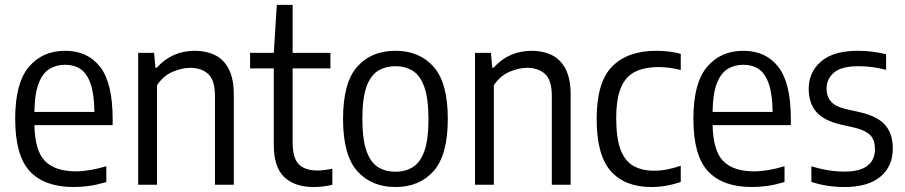

<svg xmlns="http://www.w3.org/2000/svg" viewBox="-20 -760 3724 790"><path d="M283.5 9.5Q163.5 9.5 103 -55Q42.5 -119.5 42.5 -271.5Q42.5 -418 98.5 -484.5Q154.5 -551 248 -551Q340.5 -551 392 -484.8Q443.5 -418.5 443.5 -270V-245H121.5Q124 -138.5 165.8 -96.8Q207.5 -55 292.5 -55Q346.5 -55 417.5 -76V-11Q380.5 0 348.2 4.8Q316 9.5 283.5 9.5ZM248 -493.5Q211 -493.5 183 -476Q155 -458.5 138.8 -416Q122.5 -373.5 121.5 -299.5H368.5Q367.5 -373.5 352.5 -416Q337.5 -458.5 311 -476Q284.5 -493.5 248 -493.5Z M548.5 0V-542.5H614L619.5 -481.5H625Q687.5 -551 782 -551Q828 -551 864.2 -533.5Q900.5 -516 921.2 -476.2Q942 -436.5 942 -369V0H864.5V-365Q864.5 -430.5 836.5 -455.8Q808.5 -481 762.5 -481Q729.5 -481 690.8 -464.8Q652 -448.5 626 -409V0Z M1270.5 9.5Q1193 9.5 1149.8 -31.2Q1106.5 -72 1106.5 -164V-478.5H1009V-542.5H1106.5L1119 -740H1184V-542.5H1339.5V-478.5H1184V-175.5Q1184 -110 1209.2 -84.2Q1234.5 -58.5 1286.5 -58.5Q1312.5 -58.5 1347.5 -66V0.5Q1309 9.5 1270.5 9.5Z M1607 9.5Q1508.5 9.5 1450 -56Q1391.5 -121.5 1391.5 -270.5Q1391.5 -419.5 1449.5 -485.2Q1507.5 -551 1607 -551Q1706 -551 1764.2 -485.2Q1822.5 -419.5 1822.5 -271Q1822.5 -122 1764.2 -56.2Q1706 9.5 1607 9.5ZM1607 -53.5Q1649 -53.5 1679.5 -73Q1710 -92.5 1726.5 -139.5Q1743 -186.5 1743 -269Q1743 -353.5 1726.2 -401.2Q1709.5 -449 1679 -468.2Q1648.5 -487.5 1607 -487.5Q1565.5 -487.5 1534.8 -468.2Q1504 -449 1487.5 -402Q1471 -355 1471 -272Q1471 -188 1487.5 -140.2Q1504 -92.5 1534.5 -73Q1565 -53.5 1607 -53.5Z M1934.5 0V-542.5H2000L2005.5 -481.5H2011Q2073.5 -551 2168 -551Q2214 -551 2250.2 -533.5Q2286.5 -516 2307.2 -476.2Q2328 -436.5 2328 -369V0H2250.5V-365Q2250.5 -430.5 2222.5 -455.8Q2194.5 -481 2148.5 -481Q2115.5 -481 2076.8 -464.8Q2038 -448.5 2012 -409V0Z M2659.5 9.5Q2551.5 9.5 2493.2 -55.8Q2435 -121 2435 -271Q2435 -422 2498.8 -486.5Q2562.5 -551 2680.5 -551Q2705.5 -551 2731.2 -548Q2757 -545 2781 -538.5V-472Q2756.5 -478.5 2733.2 -481.2Q2710 -484 2690.5 -484Q2631 -484 2592.2 -464.2Q2553.5 -444.5 2534.5 -398.5Q2515.5 -352.5 2515.5 -273Q2515.5 -192 2533.2 -144.8Q2551 -97.5 2586 -77.5Q2621 -57.5 2672 -57.5Q2695.5 -57.5 2722 -62.2Q2748.5 -67 2781 -78V-11.5Q2721.5 9.5 2659.5 9.5Z M3074 9.5Q2954 9.5 2893.5 -55Q2833 -119.5 2833 -271.5Q2833 -418 2889 -484.5Q2945 -551 3038.5 -551Q3131 -551 3182.5 -484.8Q3234 -418.5 3234 -270V-245H2912Q2914.5 -138.5 2956.2 -96.8Q2998 -55 3083 -55Q3137 -55 3208 -76V-11Q3171 0 3138.8 4.8Q3106.5 9.5 3074 9.5ZM3038.5 -493.5Q3001.5 -493.5 2973.5 -476Q2945.5 -458.5 2929.2 -416Q2913 -373.5 2912 -299.5H3159Q3158 -373.5 3143 -416Q3128 -458.5 3101.5 -476Q3075 -493.5 3038.5 -493.5Z M3455.5 9.5Q3382 9.5 3318.5 -11.5V-76Q3388 -54 3455 -54Q3518.5 -54 3549.2 -78Q3580 -102 3580 -145.5Q3580 -184 3561 -203.5Q3542 -223 3501.5 -233.5L3437.5 -248Q3367.5 -265 3337.5 -301.2Q3307.5 -337.5 3307.5 -395Q3307.5 -463 3358.2 -507Q3409 -551 3509.5 -551Q3542 -551 3570.8 -547.2Q3599.5 -543.5 3626 -537V-472.5Q3596 -480.5 3569 -484Q3542 -487.5 3511.5 -487.5Q3441 -487.5 3411 -461Q3381 -434.5 3381 -396.5Q3381 -363 3398.8 -342.5Q3416.5 -322 3457.5 -312L3521.5 -297.5Q3593.5 -280 3623.5 -244Q3653.5 -208 3653.5 -149Q3653.5 -75 3602.2 -32.8Q3551 9.5 3455.5 9.5Z"/></svg>

Font: Encode Sans SmCnd
Style: Regular
Weight: 400
Width: 4
Designer: Multiple Designers
Foundry: Impallari Type
Version: Version 3.002; ttfautohint (v1.8.3) -l 8 -r 50 -G 200 -x 14 